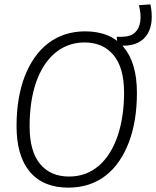

<svg xmlns="http://www.w3.org/2000/svg" viewBox="-20 -853 717 882"><path d="M294 9Q179 9 117.5 -63.5Q56 -136 56 -274Q56 -339 65.5 -396.5Q75 -454 93.5 -502Q112 -550 139 -588.5Q166 -627 201 -654Q236 -681 279 -695Q322 -709 371 -709Q487 -709 548 -636.5Q609 -564 609 -426Q609 -361 599.5 -303.5Q590 -246 571.5 -198Q553 -150 526.5 -111.5Q500 -73 465 -46Q430 -19 387 -5Q344 9 294 9ZM297 -42Q338 -42 372.5 -55Q407 -68 435 -92.5Q463 -117 484.5 -151.5Q506 -186 520.5 -229Q535 -272 542.5 -322Q550 -372 550 -427Q550 -542 501.5 -600Q453 -658 368 -658Q328 -658 293.5 -645Q259 -632 230.5 -607.5Q202 -583 180.5 -548.5Q159 -514 144.5 -471Q130 -428 123 -378Q116 -328 116 -273Q116 -158 164 -100Q212 -42 297 -42ZM521 -643 516 -684H539Q579 -684 599.5 -703Q620 -722 624.5 -755Q629 -788 618 -829L671 -833Q679 -794 676.5 -759.5Q674 -725 658.5 -698.5Q643 -672 615 -657.5Q587 -643 544 -643Z"/></svg>

Font: Georama Light
Style: Italic
Weight: 300
Italic angle: -9°
Designer: Jean-Baptiste Levee
Foundry: Production Type
Version: Version 1.001